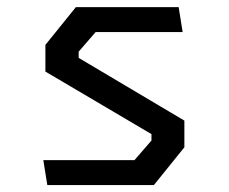

<svg xmlns="http://www.w3.org/2000/svg" viewBox="-20 -534 660 554"><path d="M116.5 0H424L512 -109V-186L207 -367V-385L256 -441.5H507L495.5 -513.5H199L111 -404.5V-327.5L417 -147V-128.5L368 -72H105Z"/></svg>

Font: FontWithASyntaxHighlighterNightOwl
Style: Regular
Weight: 400
Designer: Riley Cran & the Lettermatic Team
Foundry: Lettermatic
Version: Version 1.000 (FontWithASyntaxHighlighterNightOwl)